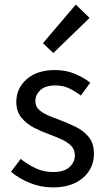

<svg xmlns="http://www.w3.org/2000/svg" viewBox="-20 -804 461 836"><path d="M210 12Q158 12 110 -7.5Q62 -27 28 -56L70 -112Q102 -87 136 -71Q170 -55 212 -55Q259 -55 282.5 -76.5Q306 -98 306 -128Q306 -153 289.5 -169.5Q273 -186 247.5 -197.5Q222 -209 195 -219Q161 -231 128 -248Q95 -265 73 -292Q51 -319 51 -360Q51 -419 96 -459Q141 -499 220 -499Q267 -499 306 -482.5Q345 -466 373 -444L332 -388Q307 -407 280.5 -419.5Q254 -432 222 -432Q177 -432 155.5 -411.5Q134 -391 134 -364Q134 -341 149.5 -326.5Q165 -312 189.5 -301.5Q214 -291 242 -281Q276 -268 310 -251.5Q344 -235 366.5 -207.5Q389 -180 389 -134Q389 -94 368.5 -61Q348 -28 308 -8Q268 12 210 12ZM212 -573 167 -616 310 -784 370 -726Z"/></svg>

Font: Assistant Medium
Style: Regular
Weight: 500
Designer: Hebrew By Ben Nathan, Latin by Paul Hunt
Version: Version 3.000